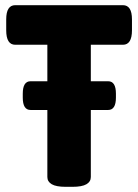

<svg xmlns="http://www.w3.org/2000/svg" viewBox="-20 -720 534 742"><path d="M234 2Q197 2 180 -8Q163 -18 163 -36V-547H39Q4 -547 4 -603V-645Q4 -700 39 -700H455Q490 -700 490 -645V-603Q490 -547 455 -547H331V-36Q331 -18 314 -8Q297 2 260 2ZM98 -295Q68 -295 68 -343V-358Q68 -406 98 -406H398Q428 -406 428 -358V-343Q428 -295 398 -295Z"/></svg>

Font: Asap Semi Condensed ExtraBold
Style: Regular
Weight: 800
Width: 4
Designer: Pablo Cosgaya
Foundry: Omnibus-Type
Version: Version 3.001; ttfautohint (v1.8.4.7-5d5b)